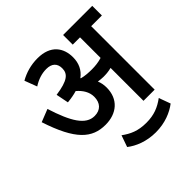

<svg xmlns="http://www.w3.org/2000/svg" viewBox="-210 -800 1155 1155"><g transform="rotate(-45 367.5 -222.5)"><path d="M449 -213C449 -236 445 -257 437 -276C452 -274 467 -272 481 -272C504 -272 527 -274 549 -280V0H644V-540H735V-622H487V-540H549V-365C520 -356 491 -353 463 -353C435 -353 405 -355 379 -362C378 -363 378 -364 377 -365C416 -394 435 -435 435 -485C435 -564 391 -632 279 -632C222 -632 172 -617 128 -592L158 -513C195 -537 233 -549 271 -549C318 -549 342 -525 342 -484C342 -437 312 -410 205 -395L221 -315C252 -318 279 -323 302 -330C335 -302 357 -267 357 -227C357 -174 327 -143 277 -143C202 -143 154 -222 106 -374L25 -342C96 -125 172 -59 286 -59C382 -59 449 -115 449 -213ZM468 187C547 187 610 160 653 127L626 53C579 87 535 106 468 106C397 106 353 85 309 53L283 127C325 160 389 187 468 187Z"/></g></svg>

Font: Noto Sans Devanagari SemiCondensed Medium
Style: Regular
Weight: 500
Width: 4
Designer: Jelle Bosma - Monotype Design Team
Foundry: Monotype Imaging Inc.
Version: Version 2.004